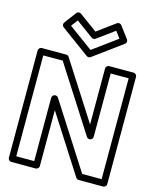

<svg xmlns="http://www.w3.org/2000/svg" viewBox="-166 -1289 1163 1425"><g transform="rotate(15 415.5 -576.0)"><path d="M266.2 -1117.2 399.2 -1019.8C408.2 -1013.3 420.8 -1014 428.8 -1019.8L561.8 -1117.2L599.9 -1066.2L414 -930L228.1 -1066.2ZM275.8 -1172.2C266 -1179.3 249.5 -1178.4 241 -1167L173 -1076C164.6 -1064.7 167.3 -1048.8 178.2 -1040.8L399.2 -878.8C407.3 -872.9 419.8 -872.3 428.8 -878.8L649.8 -1040.8C661.1 -1049.1 663.1 -1065.1 655 -1076L587 -1167C579.8 -1176.6 563.8 -1180.6 552.2 -1172.2L414 -1071ZM224 -512V-25H86V-800H235.3L555.9 -299.5C560.6 -292.3 568.9 -288 577 -288H579C594.1 -288 604 -302.3 604 -313V-800H742V-25H592.7L272.1 -525.5C267.4 -532.7 259.1 -537 251 -537H249C233.9 -537 224 -522.7 224 -512ZM274 -429.8 557.9 13.5C562.3 20.3 570.5 25 579 25H767C777.7 25 792 15.1 792 0V-825C792 -835.7 782.1 -850 767 -850H579C568.3 -850 554 -840.1 554 -825V-395.2L270.1 -838.5C265.7 -845.3 257.5 -850 249 -850H61C50.3 -850 36 -840.1 36 -825V0C36 10.7 45.9 25 61 25H249C259.7 25 274 15.1 274 0Z"/></g></svg>

Font: Hussar Ekologiczny
Style: Regular
Weight: 400
Foundry: Cannot Into Space Fonts
Version: Version 0.97